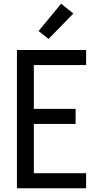

<svg xmlns="http://www.w3.org/2000/svg" viewBox="-20 -1001 540 1021"><path d="M70 0V-735H438V-655H160V-422H382V-342H160V-80H438V0ZM238 -794 185 -836 305 -981 370 -929Z"/></svg>

Font: Iosevka SS18 Medium
Style: Regular
Weight: 500
Monospace: yes
Designer: Belleve Invis
Foundry: Belleve Invis
Version: Version 25.1.1; ttfautohint (v1.8.4)